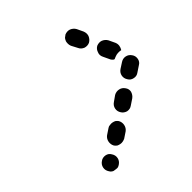

<svg xmlns="http://www.w3.org/2000/svg" viewBox="-116 -443 555 555"><g transform="rotate(-45 162.0 -165.5)"><path d="M34 14Q36 18 40 21Q44 24 49 24Q54 25 59 25Q64 24 68 21Q77 15 79 5Q81 -5 75 -14Q70 -23 60 -25Q49 -27 41 -21Q32 -15 30 -5Q28 5 34 14ZM97 -28Q100 -24 104 -21Q108 -19 113 -18Q118 -17 123 -18Q128 -19 132 -21L150 -33Q158 -39 160 -49Q162 -59 157 -68Q154 -72 150 -75Q146 -77 141 -78Q136 -79 131 -78Q126 -78 122 -75L104 -63Q96 -57 94 -47Q92 -37 97 -28ZM179 -82Q184 -74 194 -71Q205 -69 213 -75L231 -87Q239 -93 242 -103Q244 -113 238 -121Q232 -130 222 -132Q212 -134 203 -129L186 -117Q177 -111 175 -101Q173 -91 179 -82ZM260 -136Q265 -127 276 -125Q286 -123 294 -129L312 -141Q321 -146 323 -156Q325 -167 319 -175Q313 -184 303 -186Q293 -188 284 -182L267 -171Q258 -165 256 -155Q254 -145 260 -136ZM265 -213 256 -232Q251 -242 255 -251Q258 -261 267 -266Q277 -270 286 -267Q296 -263 301 -254L310 -235Q313 -228 312 -221Q311 -214 307 -208Q298 -210 288 -208Q281 -206 275 -203Q271 -204 269 -207Q266 -210 265 -213ZM212 -339Q214 -344 217 -348Q221 -351 225 -354Q235 -358 244 -355Q254 -351 259 -342L268 -323Q272 -313 269 -304Q265 -294 256 -289Q247 -285 237 -288Q227 -292 223 -301L213 -320Q211 -325 211 -330Q211 -335 212 -339Z"/></g></svg>

Font: FRB American Cursive Guidelines Dashed Black
Style: Bold Italic
Weight: 900
Italic angle: -25°
Version: Version 2.0;Modular Font Editor K font №1